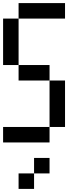

<svg xmlns="http://www.w3.org/2000/svg" viewBox="-20 -920 540 1240"><path d="M0 0V-100H300V0ZM0 -500V-800H100V-500ZM100 200H200V300H100ZM100 -500H300V-400H100ZM100 -800V-900H400V-800ZM200 200V100H300V200ZM300 -100V-400H400V-100Z"/></svg>

Font: Galmuri9 Regular
Style: Regular
Weight: 400
Designer: Lee Minseo (quiple)
Version: Version 2.399;hotconv 1.1.1;makeotfexe 2.6.0 DEVELOPMENT